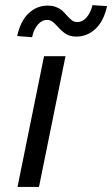

<svg xmlns="http://www.w3.org/2000/svg" viewBox="-20 -740 444 760"><path d="M154.3 -517.6H239.3L134.3 0H49.3ZM168 -717.8Q187.5 -717.8 201.9 -712.2Q216.3 -706.5 225.3 -698.7Q234.4 -690.9 245.1 -678.2Q257.3 -665 265.6 -658.9Q273.9 -652.8 286.1 -652.8Q307.1 -652.8 322.8 -671.1Q338.4 -689.5 346.2 -719.7L403.8 -715.8Q390.6 -655.8 357.7 -625.5Q324.7 -595.2 283.2 -595.2Q256.8 -595.2 241 -605.5Q225.1 -615.7 208.5 -634.3Q196.3 -647.9 187.3 -654.5Q178.2 -661.1 166 -661.1Q145.5 -661.1 129.4 -642.1Q113.3 -623 106.9 -592.8L47.9 -597.2Q61.5 -658.2 94 -688Q126.5 -717.8 168 -717.8Z"/></svg>

Font: Reddit Sans Chocolate
Style: Italic
Weight: 400
Italic angle: -11.25°
Designer: Stephen Hutchings
Version: Version 1.013